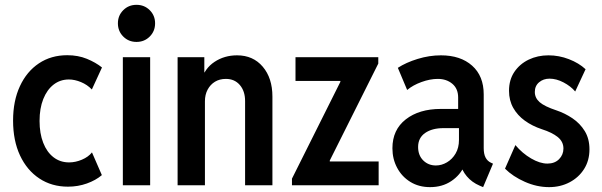

<svg xmlns="http://www.w3.org/2000/svg" viewBox="-20 -768 2495 796"><path d="M261.7 5.9Q194.3 5.9 143.1 -28.1Q91.8 -62 63 -123.5Q34.2 -185.1 34.2 -268.1Q34.2 -349.6 62.5 -410.6Q90.8 -471.7 141.4 -505.4Q191.9 -539.1 258.8 -539.1Q303.7 -539.1 340.1 -524.2Q376.5 -509.3 402.8 -488.3L360.8 -397Q341.8 -417 315.7 -427.7Q289.6 -438.5 265.6 -438.5Q229.5 -438.5 202.1 -417.2Q174.8 -396 159.4 -357.4Q144 -318.8 144 -266.6Q144 -214.8 159.2 -176Q174.3 -137.2 201.9 -116Q229.5 -94.7 266.6 -94.7Q293 -94.7 319.6 -106Q346.2 -117.2 361.3 -136.2L402.3 -42Q377 -20.5 340.1 -7.3Q303.2 5.9 261.7 5.9Z M489.3 0V-530.8H602.5V0ZM545.9 -594.2Q513.2 -594.2 491 -616.5Q468.8 -638.7 468.8 -671.4Q468.8 -703.6 491 -725.8Q513.2 -748 545.9 -748Q578.6 -748 600.8 -725.8Q623 -703.6 623 -671.4Q623 -638.7 600.8 -616.5Q578.6 -594.2 545.9 -594.2Z M716.3 0V-530.8H827.1V-467.8H847.2L815.4 -436.5Q828.6 -484.4 869.4 -511.5Q910.2 -538.6 962.9 -538.6Q1029.3 -538.6 1069.3 -491.5Q1109.4 -444.3 1109.4 -367.7V0H996.1V-349.1Q996.1 -390.1 974.4 -415.5Q952.6 -440.9 916.5 -440.9Q890.6 -440.9 871.3 -429.2Q852.1 -417.5 840.8 -396.5Q829.6 -375.5 829.6 -348.1V0Z M1190.4 0V-27.3L1391.1 -428.7V-432.6H1205.1V-530.8H1548.3V-504.4L1347.2 -102.5V-98.6H1549.8V0Z M1763.2 7.8Q1716.3 7.8 1681.2 -13.9Q1646 -35.6 1626.5 -72.3Q1606.9 -108.9 1606.9 -153.3Q1606.9 -230 1662.4 -273.2Q1717.8 -316.4 1807.6 -316.4H1897.5V-236.8H1818.4Q1771.5 -236.8 1742.4 -216.6Q1713.4 -196.3 1713.4 -158.7Q1713.4 -124 1734.6 -103Q1755.9 -82 1787.1 -82Q1811 -82 1833 -95Q1855 -107.9 1868.9 -131.6Q1882.8 -155.3 1882.8 -188V-251L1879.4 -276.4V-363.8Q1879.4 -400.4 1855.2 -420.7Q1831.1 -440.9 1794.9 -440.9Q1763.2 -440.9 1727.5 -428Q1691.9 -415 1668 -395L1629.4 -486.8Q1663.1 -508.8 1711.4 -523.7Q1759.8 -538.6 1808.1 -538.6Q1889.2 -538.6 1937.3 -495.8Q1985.4 -453.1 1985.4 -376.5V-153.8Q1985.4 -129.9 1992.9 -115.2Q2000.5 -100.6 2014.6 -93.8L2023.9 -89.4L1982.9 7.8L1969.2 2Q1936 -12.2 1915.3 -37.1Q1894.5 -62 1891.6 -85L1916 -64.5H1870.1L1904.8 -80.6Q1888.2 -42 1850.8 -17.1Q1813.5 7.8 1763.2 7.8Z M2256.3 7.8Q2205.6 7.8 2156 -14.2Q2106.4 -36.1 2073.7 -68.8L2116.7 -166.5Q2145.5 -132.3 2181.9 -111.1Q2218.3 -89.8 2249.5 -89.8Q2279.8 -89.8 2297.9 -108.2Q2315.9 -126.5 2315.9 -152.3Q2315.9 -180.7 2292.5 -199.7Q2269 -218.8 2226.1 -232.4Q2186.5 -245.6 2156 -267.6Q2125.5 -289.6 2107.9 -320.6Q2090.3 -351.6 2090.3 -391.6Q2090.3 -437 2112.5 -470Q2134.8 -502.9 2171.9 -520.8Q2209 -538.6 2253.9 -538.6Q2297.4 -538.6 2338.6 -522.7Q2379.9 -506.8 2407.7 -481L2364.7 -388.7Q2346.2 -410.6 2316.4 -426.3Q2286.6 -441.9 2258.3 -441.9Q2232.9 -441.9 2215.1 -427Q2197.3 -412.1 2197.3 -386.7Q2197.3 -361.8 2217.5 -344.2Q2237.8 -326.7 2286.6 -310.5Q2321.8 -298.8 2353.3 -277.6Q2384.8 -256.3 2404.3 -224.6Q2423.8 -192.9 2423.8 -148.9Q2423.8 -102.5 2401.6 -67.4Q2379.4 -32.2 2341.3 -12.2Q2303.2 7.8 2256.3 7.8Z"/></svg>

Font: Reddit Sans Condensed SemiBold
Style: Regular
Weight: 600
Designer: Stephen Hutchings
Foundry: Reddit
Version: Version 1.014